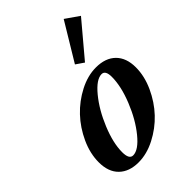

<svg xmlns="http://www.w3.org/2000/svg" viewBox="-220 -823 925 925"><g transform="rotate(-45 242.0 -361.0)"><path d="M318.4 -511.7 277.8 -539.6 394.5 -732.9 463.9 -684.6ZM161.1 11.2Q97.7 11.2 61.5 -24.2Q25.4 -59.6 25.4 -125Q25.4 -184.6 53.2 -245.4Q81.1 -306.2 124.8 -352.5Q168.5 -398.9 225.8 -428.5Q283.2 -458 338.9 -458Q403.8 -458 439.7 -422.4Q475.6 -386.7 475.6 -322.3Q475.6 -262.7 447.8 -201.7Q419.9 -140.6 376.2 -94.2Q332.5 -47.9 274.9 -18.3Q217.3 11.2 161.1 11.2ZM166.5 -31.2Q203.1 -31.2 249.5 -88.1Q295.9 -145 328.6 -226.3Q361.3 -307.6 361.3 -371.6Q361.3 -416 335.4 -416Q299.3 -416 252.4 -359.1Q205.6 -302.2 172.6 -221.9Q139.6 -141.6 139.6 -79.6Q139.6 -31.2 166.5 -31.2Z"/></g></svg>

Font: Elstob 8pt
Style: Bold Italic
Weight: 700
Italic angle: -20°
Designer: Peter S. Baker
Version: Version 1.015